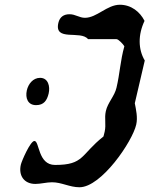

<svg xmlns="http://www.w3.org/2000/svg" viewBox="-20 -788 630 809"><path d="M93 -407C86 -375 97 -345 132 -345C165 -345 178 -365 185 -394C192 -424 183 -460 149 -460C119 -460 99 -434 93 -407ZM199 -20C240 -20 273 1 315 1C407 1 538 -192 554 -263C561 -293 553 -327 548 -353L590 -533C562 -580 561 -641 589 -700C570 -738 533 -768 485 -768C431 -768 388 -713 338 -713C314 -713 298 -728 273 -728C249 -728 232 -717 226 -692C207 -611 320 -662 351 -623H471C479 -623 499 -602 504 -593C487 -533 485 -478 471 -419C463 -383 434 -356 426 -320C419 -289 428 -264 421 -233C420 -230 417 -216 416 -213C319 -136 335 -93 212 -93C139 -93 147 -194 125 -194C108 -194 72 -111 68 -95C57 -49 81 -13 129 -13C152 -13 176 -20 199 -20Z"/></svg>

Font: Charger
Style: OversprayIt
Weight: 400
Designer: Jasper
Foundry: Cannot Into Space Fonts
Version: Version 0.980